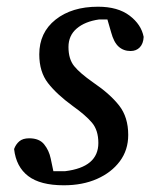

<svg xmlns="http://www.w3.org/2000/svg" viewBox="-20 -540 448 572"><path d="M170 12Q100 12 64 -15.5Q28 -43 22 -96Q27 -110 37.5 -119Q48 -128 67 -128Q97 -128 111.5 -110Q126 -92 131 -68L139 -30H174Q273 -42 273 -114Q273 -152 254 -174.5Q235 -197 197 -224Q149 -259 123 -292.5Q97 -326 97 -378Q97 -443 145.5 -481.5Q194 -520 272 -520Q331 -520 366 -493.5Q401 -467 408 -430Q407 -410 396.5 -399Q386 -388 369 -388Q348 -388 333.5 -401Q319 -414 311 -444L300 -482H275Q233 -476 208.5 -455Q184 -434 184 -400Q184 -364 201 -343Q218 -322 258 -294Q308 -260 335 -225.5Q362 -191 362 -138Q362 -93 337 -59.5Q312 -26 269 -7Q226 12 170 12Z"/></svg>

Font: Source Serif 4 Caption
Style: Italic
Weight: 400
Italic angle: -12°
Designer: Frank Grießhammer
Foundry: Adobe Systems Incorporated
Version: Version 4.004;hotconv 1.0.117;makeotfexe 2.5.65602